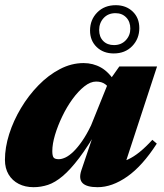

<svg xmlns="http://www.w3.org/2000/svg" viewBox="-22 -724 648 758"><path d="M299 -51 357 -222.5 369 -221.5Q326 -147 290.8 -100.5Q255.5 -54 225.5 -28.8Q195.5 -3.5 167.5 5.8Q139.5 15 110.5 15Q77.5 15 52 2Q26.5 -11 12 -35.2Q-2.5 -59.5 -2.5 -93Q-2.5 -141.5 14.2 -194.5Q31 -247.5 60.8 -297.2Q90.5 -347 129.8 -387.2Q169 -427.5 214.5 -451.2Q260 -475 308 -475Q345.5 -475 377 -457.2Q408.5 -439.5 435.5 -396L414.5 -364Q407.5 -381 393.5 -391.5Q379.5 -402 357.5 -402Q335 -402 311 -383Q287 -364 264.2 -332.8Q241.5 -301.5 223.8 -264.5Q206 -227.5 195.2 -191.5Q184.5 -155.5 184.5 -127.5Q184.5 -109 189.5 -102.2Q194.5 -95.5 210 -95.5Q222 -95.5 236.8 -102.5Q251.5 -109.5 268 -125.5Q284.5 -141.5 302.2 -167Q320 -192.5 337.5 -229L407.5 -402.5L449 -461.5H598L461 -43.5L438.5 -81Q462 -84.5 484 -94.8Q506 -105 529.2 -123.8Q552.5 -142.5 579.5 -172L597 -157Q540 -68.5 480.2 -26.8Q420.5 15 363.5 15Q320 15 304 -1.2Q288 -17.5 299 -51ZM435 -703.5Q475.5 -703.5 501.8 -678.5Q528 -653.5 528 -613Q528 -571 500 -542Q472 -513 427 -513Q386 -513 359.8 -538.2Q333.5 -563.5 333.5 -603.5Q333.5 -646 361.8 -674.8Q390 -703.5 435 -703.5ZM428 -546Q456.5 -546 474.5 -565Q492.5 -584 492.5 -611Q492.5 -638.5 476.2 -655.2Q460 -672 434 -672Q405 -672 387.2 -652.8Q369.5 -633.5 369.5 -605.5Q369.5 -578.5 385.5 -562.2Q401.5 -546 428 -546Z"/></svg>

Font: Newsreader 36pt ExtraBold
Style: Italic
Weight: 800
Italic angle: -17°
Designer: Hugues Gentile
Foundry: Production Type
Version: Version 1.003